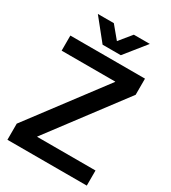

<svg xmlns="http://www.w3.org/2000/svg" viewBox="-214 -1012 1003 1123"><g transform="rotate(30 287.0 -451.0)"><path d="M161 -104V-102H555V0H19V-109L395 -608V-610H33V-712H537V-603ZM223 -760 109 -902H217L285 -820L352 -902H460L346 -760Z"/></g></svg>

Font: CST
Style: Medium
Weight: 500
Version: Version 1.00